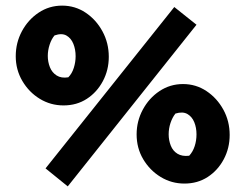

<svg xmlns="http://www.w3.org/2000/svg" viewBox="-20 -633 873 683"><path d="M221 30 142 -34 600 -608 679 -545ZM206 -258Q160 -258 121.5 -281.5Q83 -305 59.5 -345Q36 -385 36 -433Q36 -481 58 -522Q80 -563 117.5 -588Q155 -613 201 -613Q247 -613 284.5 -588Q322 -563 344.5 -521.5Q367 -480 367 -431Q367 -384 346 -344.5Q325 -305 289 -281.5Q253 -258 206 -258ZM223 -358Q236 -371 242.5 -391.5Q249 -412 249 -433Q249 -457 241 -477Q233 -497 216.5 -506.5Q200 -516 174 -507Q163 -494 156.5 -474Q150 -454 150 -434Q150 -413 157.5 -394Q165 -375 181.5 -364.5Q198 -354 223 -358ZM636 20Q590 20 551.5 -3.5Q513 -27 489.5 -66.5Q466 -106 466 -155Q466 -202 488 -243Q510 -284 547.5 -309Q585 -334 631 -334Q677 -334 714.5 -309Q752 -284 774.5 -243Q797 -202 797 -153Q797 -106 776 -66.5Q755 -27 719 -3.5Q683 20 636 20ZM653 -79Q666 -93 672.5 -113Q679 -133 679 -155Q679 -179 671 -198.5Q663 -218 646.5 -227.5Q630 -237 604 -229Q593 -215 586.5 -195.5Q580 -176 580 -155Q580 -134 587.5 -115Q595 -96 611.5 -86Q628 -76 653 -79Z"/></svg>

Font: Eczar ExtraBold
Style: Regular
Weight: 800
Designer: Vaibhav Singh
Foundry: Rosetta Type Foundry
Version: Version 2.000